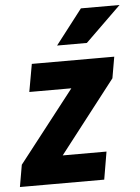

<svg xmlns="http://www.w3.org/2000/svg" viewBox="-68 -792 607 834"><g transform="rotate(-5 235.0 -375.0)"><path d="M373 -120.6 352.5 0H21.5L42.5 -120.6ZM426.3 -435.5 88.4 0H-15.1L1.5 -95.7L338.9 -528.3H442.4ZM393.6 -528.3 372.6 -407.7H61.5L83 -528.3ZM199.2 -598.1 316.4 -750H484.9L329.1 -598.1Z"/></g></svg>

Font: Roboto Condensed ExtraBold
Style: Italic
Weight: 800
Italic angle: -12°
Designer: Christian Robertson
Foundry: Google
Version: Version 3.008; 2023